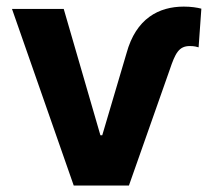

<svg xmlns="http://www.w3.org/2000/svg" viewBox="-20 -573 659 593"><path d="M207.7 0H378.2L504.3 -358C521.3 -408.4 532.3 -430.8 566.4 -430.8C580.3 -430.8 588.4 -428.3 593.4 -426.8L601.9 -546.2C588.8 -549.7 570.3 -552.6 547.6 -552.6C470.9 -552.6 399.9 -516.3 370.7 -408.4L295.8 -155.2H290.1L176.8 -545.5H17Z"/></svg>

Font: Inter-Hewn
Style: Bold
Weight: 700
Designer: Rasmus Andersson
Foundry: rsms
Version: Version 3.012;git-f93a4a705